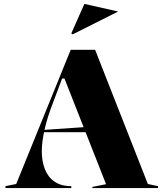

<svg xmlns="http://www.w3.org/2000/svg" viewBox="-20 -963 837 983"><path d="M8 0V-10L63 -21L342 -708H467L737 -21L789 -10V0H453V-6L523 -20L310 -561H298L251 -436Q223 -365 208.5 -301Q194 -237 194 -188Q194 -138 209.5 -97.5Q225 -57 258.5 -33.5Q292 -10 345 -10V0ZM177 -286V-296L424 -313V-286ZM352 -787 345 -792 412 -943 585 -904Z"/></svg>

Font: Kalnia Thin SemiBold
Style: Regular
Weight: 600
Version: Version 1.105